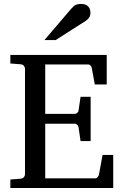

<svg xmlns="http://www.w3.org/2000/svg" viewBox="-20 -948 623 968"><path d="M32.2 0V-43L84 -46.9Q94.7 -47.9 100.3 -54.7Q106 -61.5 106 -68.8V-602.1Q106 -609.4 100.3 -616.2Q94.7 -623 84 -624L32.2 -627.9V-670.9H518.1V-522H458L442.9 -604Q441.9 -611.3 436.8 -617.2Q431.6 -623 424.8 -623H208V-374H357.9Q364.7 -374 370.4 -379.9Q376 -385.7 376 -391.1L386.2 -460H437V-236.8H386.2L376 -306.2Q376 -311.5 370.1 -317.9Q364.3 -324.2 357.9 -324.2H208V-48.8H460.9Q467.3 -48.8 472.7 -55.7Q478 -62.5 479 -67.9L497.1 -167H550.8V0ZM436 -883.3Q436 -869.6 429.4 -859.9Q422.9 -850.1 413.1 -843.3L260.7 -746.1H204.1L336.9 -901.4Q342.8 -907.7 347.7 -912.8Q352.5 -918 358.4 -921.4Q364.3 -924.8 371.8 -926.5Q379.4 -928.2 390.1 -928.2Q403.3 -928.2 412.1 -924.1Q420.9 -919.9 426.3 -913.6Q431.6 -907.2 433.8 -899.2Q436 -891.1 436 -883.3Z"/></svg>

Font: BabelStone Ogham Pictish
Style: Italic
Weight: 400
Italic angle: -30°
Designer: Andrew West
Foundry: BabelStone
Version: Version 1.02 March 14, 2022